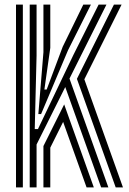

<svg xmlns="http://www.w3.org/2000/svg" viewBox="-20 -820 565 840"><path d="M110 0V-800H140V-577L132 -255.2H146L301 -579.5L411.5 -800H445.8L284 -476.2L454.2 0H422.5L265.5 -439.2L140 -187.8V0ZM50 0V-800H80V0ZM486.2 0 316.5 -475 478.5 -800H512L349 -473L518 0ZM147.8 -321 170 -591.5V-800H200V-610.8L174.2 -428.2H184.2L254.2 -615.2L344.5 -800H377.8L277.5 -600L159.8 -321ZM170 0V-181L260.8 -363.2L390.5 0H358.8L256.2 -286.8L200 -174V0Z"/></svg>

Font: Big Shoulders Inline Text Black
Style: Regular
Weight: 900
Designer: Patric King
Foundry: XO Type Co
Version: Version 1.000